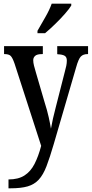

<svg xmlns="http://www.w3.org/2000/svg" viewBox="-20 -786 497 1040"><path d="M26 186Q79 186 112.5 164.5Q146 143 167 102Q188 61 203 4L59 -441Q48 -473 38 -483Q28 -493 5 -493H2V-536H212V-493H208Q181 -493 170.5 -483.5Q160 -474 160 -460Q160 -447 164 -431Q168 -415 174 -395L221 -234Q236 -187 244 -150.5Q252 -114 256 -89Q265 -141 282 -205L332 -401Q336 -415 339 -429.5Q342 -444 342 -458Q342 -477 330 -484Q318 -491 293 -492L290 -493V-536H457V-493H454Q431 -493 418 -480Q405 -467 392 -420L271 -5Q250 67 232 114Q214 161 190 187Q166 213 130 223.5Q94 234 37 234H26ZM183 -619Q204 -656 226 -694Q248 -732 260 -766H366V-756Q356 -739 332 -711.5Q308 -684 278.5 -655.5Q249 -627 224 -606H183Z"/></svg>

Font: Noto Serif Lao ExtraCondensed Medium
Style: Regular
Weight: 500
Width: 2
Designer: Monotype Design Team
Foundry: Monotype Imaging Inc.
Version: Version 2.003; ttfautohint (v1.8.4.7-5d5b)